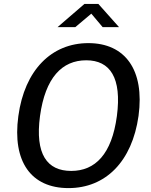

<svg xmlns="http://www.w3.org/2000/svg" viewBox="-20 -954 776 984"><path d="M506 -815H590L484 -934H413L275 -815H366L448 -884ZM331 10C521 10 657 -126 690 -360C722 -596 621 -733 433 -733C244 -733 106 -595 74 -359C42 -125 140 10 331 10ZM345 -78C221 -78 159 -164 185 -359C212 -556 298 -645 422 -645C544 -645 605 -556 579 -359C553 -164 468 -78 345 -78Z"/></svg>

Font: United Sans Medium
Style: Italic
Weight: 500
Italic angle: -8°
Designer: Pablo Impallari, Rodrigo Fuenzalida (Modified by Dan O. Williams)
Version: Version 1.000;PS 001.000;hotconv 1.0.88;makeotf.lib2.5.64775